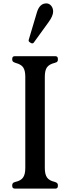

<svg xmlns="http://www.w3.org/2000/svg" viewBox="-20 -1111 412 1131"><path d="M160 -859 157 -861Q145 -868 150 -879L198 -1040Q214 -1091 253 -1091Q270 -1091 281.5 -1077Q293 -1063 293 -1043Q293 -1017 265 -979L181 -863Q174 -850 160 -859ZM68 0Q52 0 52 -16V-20Q52 -26 54.5 -30Q57 -34 59 -35Q61 -36 66 -38Q71 -40 72 -40H73Q103 -47 116 -65.5Q129 -84 129 -121V-659Q129 -696 116.5 -714Q104 -732 73 -740Q61 -744 56.5 -748Q52 -752 52 -760V-764Q52 -780 67 -780H306Q321 -780 321 -764V-760Q321 -754 319 -750.5Q317 -747 315 -745.5Q313 -744 307.5 -742.5Q302 -741 301 -740H300Q269 -732 256.5 -714Q244 -696 244 -659V-121Q244 -84 257 -65.5Q270 -47 301 -40Q309 -37 311.5 -36Q314 -35 317.5 -31Q321 -27 321 -20V-16Q321 0 306 0Z"/></svg>

Font: Caslon OS
Style: Regular
Weight: 400
Designer: Alfredo Marco Pradil
Foundry: Hanken Design Co.
Version: Version 1.000;PS 001.000;hotconv 1.0.88;makeotf.lib2.5.64775